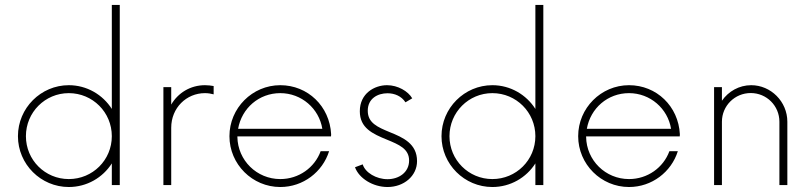

<svg xmlns="http://www.w3.org/2000/svg" viewBox="-20 -750 3290 778"><path d="M433.1 -730V-308.6C396.5 -366.2 332 -404.8 258.8 -404.8C145.5 -404.8 52.7 -312 52.7 -198.2C52.7 -84.5 145.5 7.8 258.8 7.8C332 7.8 396.5 -30.3 433.1 -87.9V0H465.3V-730ZM258.8 -24.4C162.6 -24.4 85 -101.6 85 -198.2C85 -294.9 162.6 -372.6 258.8 -372.6C355.5 -372.6 433.1 -294.9 433.1 -198.2C433.1 -101.6 355.5 -24.4 258.8 -24.4Z M642.1 0H673.8V-232.4C673.8 -313 735.4 -372.6 810.5 -372.6C823.2 -372.6 835 -370.6 845.7 -367.7V-401.4C834.5 -403.3 823.2 -404.8 810.5 -404.8C751.5 -404.8 701.2 -373.5 673.8 -326.2V-397H642.1Z M1321.3 -197.3 1321.8 -206.1C1315.9 -319.3 1227.5 -404.8 1115.7 -404.8C1002.4 -404.8 909.7 -312 909.7 -198.2C909.7 -84.5 1002.4 7.8 1115.7 7.8C1208.5 7.8 1287.1 -53.2 1313.5 -137.2H1279.3C1254.9 -70.8 1190.9 -24.4 1115.7 -24.4C1020.5 -24.4 943.4 -100.1 941.9 -195.3V-197.3ZM1115.7 -372.6C1201.7 -372.6 1272.9 -310.1 1286.1 -228H944.8C959.5 -311.5 1029.3 -372.6 1115.7 -372.6Z M1550.3 7.8C1616.2 7.8 1669.9 -36.6 1669.9 -97.2C1669.9 -168 1612.8 -192.9 1559.6 -214.4C1510.3 -234.9 1470.2 -251.5 1470.2 -301.3C1470.2 -351.1 1510.7 -372.1 1550.3 -372.1C1579.1 -372.1 1606.9 -360.4 1623 -335.4L1650.4 -351.6C1633.8 -380.4 1591.8 -404.8 1548.3 -404.8C1498 -404.8 1438 -372.1 1438 -299.3C1438 -231.4 1489.3 -208 1547.9 -184.1C1596.7 -164.1 1637.7 -147 1637.7 -99.6C1637.7 -51.3 1596.2 -23.9 1550.3 -23.9C1504.9 -23.9 1460 -50.3 1449.7 -84L1418.5 -72.3C1434.6 -27.3 1491.2 7.8 1550.3 7.8Z M2149.4 -730V-308.6C2112.8 -366.2 2048.3 -404.8 1975.1 -404.8C1861.8 -404.8 1769 -312 1769 -198.2C1769 -84.5 1861.8 7.8 1975.1 7.8C2048.3 7.8 2112.8 -30.3 2149.4 -87.9V0H2181.6V-730ZM1975.1 -24.4C1878.9 -24.4 1801.3 -101.6 1801.3 -198.2C1801.3 -294.9 1878.9 -372.6 1975.1 -372.6C2071.8 -372.6 2149.4 -294.9 2149.4 -198.2C2149.4 -101.6 2071.8 -24.4 1975.1 -24.4Z M2734.4 -197.3 2734.9 -206.1C2729 -319.3 2640.6 -404.8 2528.8 -404.8C2415.5 -404.8 2322.8 -312 2322.8 -198.2C2322.8 -84.5 2415.5 7.8 2528.8 7.8C2621.6 7.8 2700.2 -53.2 2726.6 -137.2H2692.4C2668 -70.8 2604 -24.4 2528.8 -24.4C2433.6 -24.4 2356.4 -100.1 2355 -195.3V-197.3ZM2528.8 -372.6C2614.7 -372.6 2686 -310.1 2699.2 -228H2357.9C2372.6 -311.5 2442.4 -372.6 2528.8 -372.6Z M3023.9 -404.8C2975.1 -404.8 2931.6 -379.9 2905.3 -341.8V-397H2873.5V0H2905.3V-256.8C2905.3 -321.3 2957.5 -373 3022 -373C3086.4 -373 3138.2 -321.3 3138.2 -256.8V0H3170.4V-256.8C3170.4 -338.4 3103.5 -404.8 3023.9 -404.8Z"/></svg>

Font: Now ExtraLight
Style: Regular
Weight: 200
Designer: Alfredo Marco Pradil
Foundry: Alfredo Marco Pradil
Version: Version 1.200;hotconv 1.0.109;makeotfexe 2.5.65596